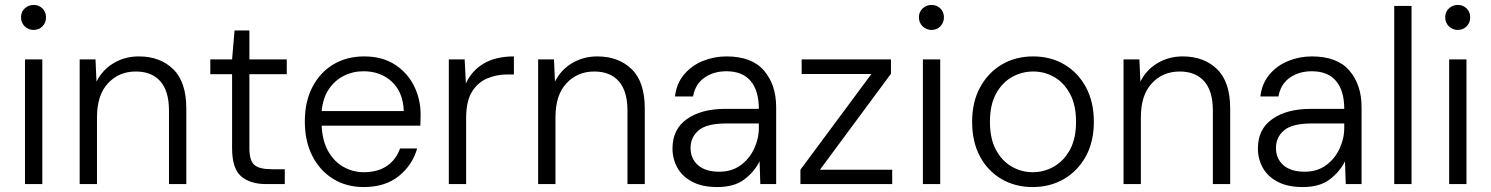

<svg xmlns="http://www.w3.org/2000/svg" viewBox="-20 -744 6027 776"><path d="M116 -623Q95 -623 80 -637.5Q65 -652 65 -674Q65 -696 80 -710Q95 -724 116 -724Q137 -724 151.5 -710Q166 -696 166 -674Q166 -652 151.5 -637.5Q137 -623 116 -623ZM81 0V-504H151V0Z M302 0V-504H366L370 -414Q394 -462 439.5 -489Q485 -516 541 -516Q627 -516 680 -464.5Q733 -413 733 -305V0H663V-297Q663 -376 628 -415.5Q593 -455 529 -455Q461 -455 416.5 -407.5Q372 -360 372 -270V0Z M1056 0Q991 0 954.5 -31.5Q918 -63 918 -145V-444H830V-504H918L928 -621H988V-504H1139V-444H988V-145Q988 -95 1008 -77.5Q1028 -60 1079 -60H1131V0Z M1450 12Q1380 12 1326.5 -21Q1273 -54 1242.5 -113.5Q1212 -173 1212 -253Q1212 -333 1242.5 -392Q1273 -451 1327 -483.5Q1381 -516 1452 -516Q1525 -516 1576 -483Q1627 -450 1653.5 -396.5Q1680 -343 1680 -281Q1680 -271 1679.5 -260.5Q1679 -250 1679 -236H1280Q1283 -173 1307.5 -131Q1332 -89 1370 -68.5Q1408 -48 1450 -48Q1507 -48 1544 -73.5Q1581 -99 1597 -144H1666Q1647 -77 1592 -32.5Q1537 12 1450 12ZM1449 -456Q1406 -456 1369.5 -437.5Q1333 -419 1309 -383.5Q1285 -348 1280 -295H1612Q1609 -372 1563.5 -414Q1518 -456 1449 -456Z M1794 0V-504H1858L1863 -407Q1887 -459 1935.5 -487.5Q1984 -516 2057 -516V-443H2030Q1987 -443 1949 -427Q1911 -411 1887.5 -373Q1864 -335 1864 -267V0Z M2155 0V-504H2219L2223 -414Q2247 -462 2292.5 -489Q2338 -516 2394 -516Q2480 -516 2533 -464.5Q2586 -413 2586 -305V0H2516V-297Q2516 -376 2481 -415.5Q2446 -455 2382 -455Q2314 -455 2269.5 -407.5Q2225 -360 2225 -270V0Z M2879 12Q2818 12 2777.5 -9.5Q2737 -31 2717.5 -66.5Q2698 -102 2698 -144Q2698 -222 2756.5 -263Q2815 -304 2911 -304H3047Q3047 -377 3014 -416.5Q2981 -456 2916 -456Q2864 -456 2827 -430Q2790 -404 2781 -354H2708Q2714 -406 2744.5 -442.5Q2775 -479 2820.5 -497.5Q2866 -516 2916 -516Q3019 -516 3068 -458.5Q3117 -401 3117 -311V0H3053L3050 -92Q3029 -50 2988.5 -19Q2948 12 2879 12ZM2887 -50Q2937 -50 2972.5 -75.5Q3008 -101 3027.5 -142Q3047 -183 3047 -227V-245H2916Q2836 -245 2803.5 -217Q2771 -189 2771 -146Q2771 -103 2801 -76.5Q2831 -50 2887 -50Z M3215 0V-58L3502 -445H3220V-504H3581V-446L3294 -58H3586V0Z M3745 -623Q3724 -623 3709 -637.5Q3694 -652 3694 -674Q3694 -696 3709 -710Q3724 -724 3745 -724Q3766 -724 3780.5 -710Q3795 -696 3795 -674Q3795 -652 3780.5 -637.5Q3766 -623 3745 -623ZM3710 0V-504H3780V0Z M4154 12Q4083 12 4027.5 -20.5Q3972 -53 3940.5 -112Q3909 -171 3909 -252Q3909 -332 3941.5 -391.5Q3974 -451 4029.5 -483.5Q4085 -516 4156 -516Q4226 -516 4281.5 -483.5Q4337 -451 4369 -391.5Q4401 -332 4401 -252Q4401 -171 4368.5 -112Q4336 -53 4280 -20.5Q4224 12 4154 12ZM4154 -48Q4200 -48 4240 -71Q4280 -94 4304.5 -139Q4329 -184 4329 -252Q4329 -320 4304.5 -365Q4280 -410 4241 -432.5Q4202 -455 4156 -455Q4110 -455 4070 -432.5Q4030 -410 4005.5 -365Q3981 -320 3981 -252Q3981 -184 4005 -139Q4029 -94 4068.5 -71Q4108 -48 4154 -48Z M4521 0V-504H4585L4589 -414Q4613 -462 4658.5 -489Q4704 -516 4760 -516Q4846 -516 4899 -464.5Q4952 -413 4952 -305V0H4882V-297Q4882 -376 4847 -415.5Q4812 -455 4748 -455Q4680 -455 4635.5 -407.5Q4591 -360 4591 -270V0Z M5245 12Q5184 12 5143.5 -9.5Q5103 -31 5083.5 -66.5Q5064 -102 5064 -144Q5064 -222 5122.5 -263Q5181 -304 5277 -304H5413Q5413 -377 5380 -416.5Q5347 -456 5282 -456Q5230 -456 5193 -430Q5156 -404 5147 -354H5074Q5080 -406 5110.5 -442.5Q5141 -479 5186.5 -497.5Q5232 -516 5282 -516Q5385 -516 5434 -458.5Q5483 -401 5483 -311V0H5419L5416 -92Q5395 -50 5354.5 -19Q5314 12 5245 12ZM5253 -50Q5303 -50 5338.5 -75.5Q5374 -101 5393.5 -142Q5413 -183 5413 -227V-245H5282Q5202 -245 5169.5 -217Q5137 -189 5137 -146Q5137 -103 5167 -76.5Q5197 -50 5253 -50Z M5615 0V-720H5685V0Z M5872 -623Q5851 -623 5836 -637.5Q5821 -652 5821 -674Q5821 -696 5836 -710Q5851 -724 5872 -724Q5893 -724 5907.5 -710Q5922 -696 5922 -674Q5922 -652 5907.5 -637.5Q5893 -623 5872 -623ZM5837 0V-504H5907V0Z"/></svg>

Font: DM Sans Light
Style: Regular
Weight: 300
Designer: Colophon Foundry, Jonny Pinhorn
Foundry: Colophon Foundry
Version: Version 4.004; ttfautohint (v1.8.4.7-5d5b)